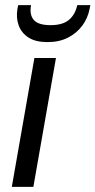

<svg xmlns="http://www.w3.org/2000/svg" viewBox="-20 -728 372 748"><path d="M26 0 114 -502H198L110 0ZM165 -564Q119 -564 91.5 -581.5Q64 -599 53 -628.5Q42 -658 48 -694L51 -708H101Q94 -671 111.5 -650.5Q129 -630 177 -630Q224 -630 248.5 -650.5Q273 -671 281 -708H332L329 -693Q322 -657 300.5 -628Q279 -599 245 -581.5Q211 -564 165 -564Z"/></svg>

Font: DM Sans 16pt
Style: Italic
Weight: 400
Italic angle: -10°
Version: Version 4.004;gftools[0.9.30]